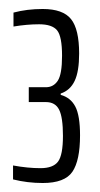

<svg xmlns="http://www.w3.org/2000/svg" viewBox="-20 -823 222 427"><path d="M9 -424V-455Q42 -449 70 -449Q98 -449 109 -463.5Q120 -478 120 -521Q120 -562 111.5 -579Q103 -596 82 -596H44V-629H82Q99 -629 108.5 -643.5Q118 -658 118 -699Q118 -742 107 -755.5Q96 -769 67 -769Q40 -769 10 -764V-795Q40 -803 75 -803Q120 -803 138 -780.5Q156 -758 156 -704Q156 -664 146 -643Q136 -622 115 -615V-612Q137 -606 147.5 -586Q158 -566 158 -522Q158 -466 141 -441Q124 -416 75 -416Q41 -416 9 -424Z"/></svg>

Font: Saira Ultra Condensed Light
Style: Regular
Weight: 300
Width: 1
Designer: Hector Gatti with collaboration of the Omnibus-Type team
Foundry: Omnibus-Type
Version: Version 1.001; ttfautohint (v1.8)